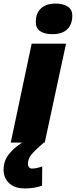

<svg xmlns="http://www.w3.org/2000/svg" viewBox="-51 -797 424 1073"><path d="M149 -674Q149 -724 178.5 -750.5Q208 -777 260 -777Q301 -777 327 -760.5Q353 -744 353 -709Q353 -661 325 -633.5Q297 -606 241 -606Q199 -606 174 -622.5Q149 -639 149 -674ZM126 -553H318L199 0H9ZM-31 152Q-31 105 -4.5 69Q22 33 72 0H194Q147 40 126 65Q105 90 105 120Q105 130 111 137.5Q117 145 128 145Q152 145 185 133L184 241Q158 249 137 252.5Q116 256 87 256Q31 256 0 226.5Q-31 197 -31 152Z"/></svg>

Font: Noto Sans Display Black
Style: Italic
Weight: 900
Italic angle: -12°
Designer: Monotype Design team
Foundry: Monotype Imaging Inc.
Version: Version 1.000